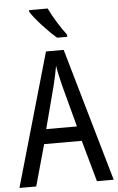

<svg xmlns="http://www.w3.org/2000/svg" viewBox="-62 -985 631 1027"><g transform="rotate(-5 253.5 -471.5)"><path d="M234 -943H134V-934C159 -893 229 -818 271 -783H325V-795C296 -832 255 -898 234 -943ZM416 0H506L300 -715H205L0 0H90L152 -222H354ZM274 -530 335 -301H170L230 -530C238 -562 246 -600 252 -634C256 -605 267 -560 274 -530Z"/></g></svg>

Font: Noto Sans Lao Looped Condensed
Style: Regular
Weight: 400
Width: 3
Designer: Mark Frömberg, Ben Mitchell
Foundry: The Fontpad Ltd
Version: Version 1.003